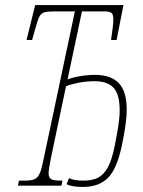

<svg xmlns="http://www.w3.org/2000/svg" viewBox="-20 -734 565 759"><path d="M243 -6 253 -30Q271 -20 310 -20Q345 -20 367.5 -31.5Q390 -43 406.5 -73Q423 -103 434 -160Q443 -206 448 -238Q453 -270 453 -299Q453 -361 429 -387Q405 -413 354 -413Q322 -413 291 -407Q260 -401 241 -393L181 -108Q172 -61 172 -51Q172 -32 182 -26Q192 -20 218 -20H227L223 0H51L55 -20H78Q104 -20 117 -26Q130 -32 137.5 -49.5Q145 -67 153 -108L276 -689H197Q167 -689 154.5 -685Q142 -681 135.5 -668Q129 -655 119 -619L107 -576H85L119 -714H468L441 -576H419Q428 -635 428 -657Q428 -678 420 -683.5Q412 -689 390 -689H304L247 -420Q267 -428 297 -433Q327 -438 357 -438Q418 -438 449.5 -405.5Q481 -373 481 -299Q481 -251 462 -160Q442 -65 406 -30Q370 5 308 5Q263 5 243 -6Z"/></svg>

Font: Noto Serif CondThin
Style: Italic
Weight: 250
Width: 3
Italic angle: -12°
Designer: Monotype Design Team
Foundry: Monotype Imaging Inc.
Version: Version 1.001